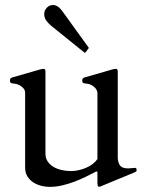

<svg xmlns="http://www.w3.org/2000/svg" viewBox="-20 -729 594 765"><path d="M44.4 -394.5Q41 -395.5 36.9 -395.8Q32.7 -396 28.8 -396.7Q24.9 -397.5 22.2 -399.7Q19.5 -401.9 19.5 -407.2Q19.5 -411.6 21 -415Q22.5 -418.5 28.8 -420.4L140.6 -452.6Q144 -453.6 147.5 -454.1Q150.9 -454.6 153.8 -454.6Q161.1 -454.6 161.1 -444.3V-116.7Q161.1 -99.1 169.7 -86.2Q178.2 -73.2 192.1 -64.7Q206.1 -56.2 224.6 -51.8Q243.2 -47.4 262.7 -47.4Q278.3 -47.4 293.9 -51Q309.6 -54.7 323.7 -60.8Q337.9 -66.9 349.4 -75.7Q360.8 -84.5 368.2 -95.2V-359.4Q366.7 -372.6 355.7 -382.1Q344.7 -391.6 332.5 -394.5Q329.1 -395.5 325 -395.8Q320.8 -396 316.9 -396.7Q313 -397.5 310.3 -399.7Q307.6 -401.9 307.6 -407.2Q307.6 -411.6 309.1 -415Q310.5 -418.5 316.9 -420.4L428.7 -452.6Q432.1 -453.6 435.5 -454.1Q439 -454.6 441.9 -454.6Q445.3 -454.6 447.3 -452.1Q449.2 -449.7 449.2 -442.9V-96.2Q451.7 -75.7 460.7 -66.9Q469.7 -58.1 490.7 -58.1L519 -60.1Q522.9 -60.1 523.7 -56.4Q524.4 -52.7 524.4 -49.8Q524.4 -48.3 522.9 -46.4Q521.5 -44.4 515.6 -42L385.7 11.7Q384.8 12.7 380.6 13.9Q376.5 15.1 375.5 15.1Q370.1 15.1 369.1 10Q368.2 4.9 368.2 1V-43Q367.2 -45.4 366.9 -45.7Q366.7 -45.9 365.7 -45.9Q364.3 -45.9 363 -45.2Q361.8 -44.4 358.9 -43.5Q342.3 -34.7 320.8 -24.2Q299.3 -13.7 275.9 -4.9Q252.4 3.9 227.5 9.8Q202.6 15.6 178.2 15.6Q164.1 15.6 147.2 12Q130.4 8.3 115.2 -0.7Q100.1 -9.8 90.1 -24.7Q80.1 -39.6 80.1 -61.5V-359.4Q80.1 -372.6 68.4 -382.1Q56.6 -391.6 44.4 -394.5ZM321.3 -521Q319.3 -519 317.4 -519Q316.4 -519 314.5 -521L183.1 -627Q173.3 -635.3 164.8 -646.5Q156.2 -657.7 156.2 -672.9Q156.2 -687 166.3 -698Q176.3 -709 191.4 -709Q200.2 -709 209.5 -703.4Q218.8 -697.8 228 -685.1L332 -541Q334 -539.1 334 -538.1Q334 -537.1 332 -535.2Z"/></svg>

Font: Kurinto Book Core
Style: Regular
Weight: 400
Designer: Kurinto was developed by Clint Goss from a range of fonts that are compatible with the SIL Open Font License Version 1.1
Foundry: Clinton F. Goss
Version: Version 2.196; July 25, 2020